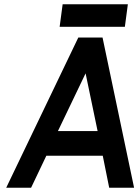

<svg xmlns="http://www.w3.org/2000/svg" viewBox="-20 -875 653 895"><path d="M258 -750H562L576 -855H272ZM250 -264 379 -533 435 -264ZM196 -149H459L489 0H605L458 -700H345L9 0H125Z"/></svg>

Font: Unageo
Style: SemiBold-Italic
Weight: 600
Designer: Richard Sepsi
Foundry: Richard Sepsi
Version: Version 2.000